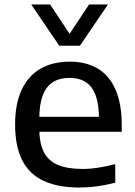

<svg xmlns="http://www.w3.org/2000/svg" viewBox="-20 -828 604 858"><path d="M334.5 10Q239.5 10 175.5 -19.5Q111.5 -49 79.5 -111.2Q47.5 -173.5 47.5 -271.5Q47.5 -364 76.8 -426.5Q106 -489 160.5 -520.8Q215 -552.5 292 -552.5Q366.5 -552.5 418.5 -520.5Q470.5 -488.5 497.2 -425.5Q524 -362.5 524 -268.5V-239H100V-306H445L422.5 -294Q422.5 -360.5 407.5 -401.5Q392.5 -442.5 363 -461.2Q333.5 -480 290.5 -480Q247.5 -480 217.2 -461.5Q187 -443 171.2 -402Q155.5 -361 155.5 -294.5V-256Q155.5 -189.5 175.5 -149.5Q195.5 -109.5 238.2 -91.2Q281 -73 349.5 -73Q383 -73 419.8 -78.8Q456.5 -84.5 495 -94.5V-11.5Q451.5 -0.5 412.2 4.8Q373 10 334.5 10ZM245 -623.5 119.5 -808H204L302 -660H280L378 -808H462.5L337 -623.5Z"/></svg>

Font: Encode Sans SemiExpanded Medium
Style: Regular
Weight: 500
Width: 6
Designer: Multiple Designers
Foundry: Impallari Type
Version: Version 3.002